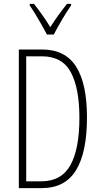

<svg xmlns="http://www.w3.org/2000/svg" viewBox="-20 -1020 521 989"><path d="M428 -415Q428 -235 371.5 -143Q315 -51 195 -51H77V-765H197Q316 -765 372 -677Q428 -589 428 -415ZM389 -413Q389 -565 345 -647.5Q301 -730 195 -730H115V-86H192Q296 -86 342.5 -169Q389 -252 389 -413ZM222 -842Q209 -866 193 -894.5Q177 -923 161 -949Q145 -975 133 -992V-1000H155Q174 -976 197 -944Q220 -912 239 -880Q260 -913 279.5 -940Q299 -967 325 -1000H346V-992Q324 -960 299.5 -918.5Q275 -877 257 -842Z"/></svg>

Font: Noto Sans Tamil UI ExtraCondensed ExtraLight
Style: Regular
Weight: 200
Width: 2
Designer: Jelle Bosma - Monotype Design Team
Foundry: Monotype Imaging Inc.
Version: Version 2.004; ttfautohint (v1.8.4.7-5d5b)